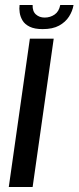

<svg xmlns="http://www.w3.org/2000/svg" viewBox="-20 -745 313 765"><path d="M15 0 99 -591H194L110 0ZM150 -629Q118 -629 98.5 -638.5Q79 -648 70 -663Q61 -678 58.5 -694.5Q56 -711 58 -725H110Q109 -700 123 -687.5Q137 -675 158 -675Q180 -675 197.5 -687Q215 -699 220 -725H273Q269 -701 255 -679Q241 -657 215.5 -643Q190 -629 150 -629Z"/></svg>

Font: Alumni Sans SemiBold
Style: Italic
Weight: 600
Italic angle: -8°
Version: Version 1.016